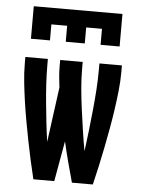

<svg xmlns="http://www.w3.org/2000/svg" viewBox="-53 -782 606 824"><g transform="rotate(5 250.0 -370.0)"><path d="M122 0Q112 -41 103 -81.5Q94 -122 86 -163Q78 -204 70.5 -245Q63 -286 57 -327.5Q51 -369 46.5 -410.5Q42 -452 42 -494V-520H139V-494Q139 -453 141.5 -411.5Q144 -370 148 -329Q152 -288 156.5 -247Q161 -206 167 -165L199 -402Q196 -425 194 -448Q192 -471 192 -494V-520H289V-494Q289 -449 293 -404.5Q297 -360 303 -316Q309 -272 315.5 -227.5Q322 -183 330 -139Q336 -183 341 -227.5Q346 -272 350.5 -316.5Q355 -361 358 -405Q361 -449 361 -494V-520H458V-494Q458 -452 453.5 -410.5Q449 -369 443 -327.5Q437 -286 429.5 -245Q422 -204 414 -163Q406 -122 397 -81.5Q388 -41 378 0H288Q276 -43 264.5 -86.5Q253 -130 243 -174L212 0ZM59 -600V-740H441V-600H359V-669H291V-600H209V-669H141V-600Z"/></g></svg>

Font: Iosevka Fixed
Style: Bold
Weight: 700
Monospace: yes
Designer: Belleve Invis
Foundry: Belleve Invis
Version: Version 32.3.0